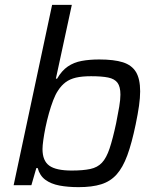

<svg xmlns="http://www.w3.org/2000/svg" viewBox="-20 -763 643 791"><path d="M303.9 8Q260 8 224.9 1.4Q189.8 -5.3 166.6 -22.5Q143.5 -39.7 135.3 -70.7H129.7L109.3 0H36.2L194.7 -743H275.9L210.2 -439H215.3Q234.4 -472 259.3 -489Q284.3 -506.1 316.5 -512Q348.7 -518 388.9 -518Q449.6 -518 486.3 -506.4Q522.9 -494.7 540.2 -466.3Q557.4 -437.8 557.4 -386.5Q557.4 -360.6 552.7 -327Q547.9 -293.4 539 -250.7Q523 -173.4 504.5 -123Q485.9 -72.5 460.2 -44Q434.5 -15.5 396.9 -3.8Q359.4 8 303.9 8ZM275.3 -60.4Q322.1 -60.4 351.9 -66.8Q381.7 -73.1 400.1 -92.8Q418.5 -112.5 431.5 -151.5Q444.5 -190.4 458.4 -255Q466.2 -294.5 471.2 -323.5Q476.1 -352.6 476.1 -373.3Q476.1 -405.7 464.1 -422Q452 -438.2 425.7 -443.6Q399.4 -449 355.2 -449Q318.1 -449 293 -443.2Q267.9 -437.3 250.2 -424.1Q232.5 -410.9 218.8 -389.4Q208.5 -374.2 199.1 -349.7Q189.8 -325.3 181.6 -296.3Q173.5 -267.4 167.5 -238.4Q161.6 -209.4 158.4 -186Q155.1 -162.5 155.1 -148.8Q155.1 -100.6 183.1 -80.5Q211 -60.4 275.3 -60.4Z"/></svg>

Font: Saira Thin
Style: Italic
Weight: 100
Italic angle: -12°
Designer: Hector Gatti with collaboration of the Omnibus-Type team
Foundry: Omnibus-Type
Version: Version 1.101